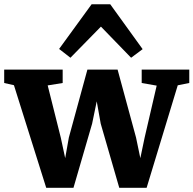

<svg xmlns="http://www.w3.org/2000/svg" viewBox="-21 -888 923 916"><path d="M-1 -492V-556H278V-492L206.5 -480.5L269 -231.5L290 -133.5L307.5 -232L396 -556H540L628 -232L648.5 -133.5L669 -231.5L726.5 -479.5L655 -492V-556H882V-492L827 -481L678.5 8H548L459.5 -298L440.5 -404.5L418.5 -298L329.5 8H199.5L45.5 -481.5ZM315 -612.5 261 -654.5 416 -867.5H505L659.5 -653.5L604.5 -612.5L460.5 -761Z"/></svg>

Font: Merriweather Light 18pt Black
Style: Regular
Weight: 900
Version: Version 2.100